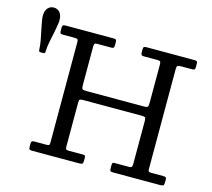

<svg xmlns="http://www.w3.org/2000/svg" viewBox="-115 -972 1226 1111"><g transform="rotate(15 497.5 -416.5)"><path d="M124 -754Q125 -759.5 125 -763.5Q125 -767.5 125 -772Q125 -801.5 111 -817.2Q97 -833 75 -833Q53.5 -833 39.2 -817.2Q25 -801.5 25 -772Q25 -767.5 25.2 -763.5Q25.5 -759.5 26 -754Q31.5 -719 38 -688.8Q44.5 -658.5 49.8 -630.5Q55 -602.5 56 -574.5Q56.5 -568.5 58.5 -565.8Q60.5 -563 67 -563H82Q88.5 -563 91.2 -564.5Q94 -566 94 -572Q95 -600.5 100.2 -628.8Q105.5 -657 112.2 -687.8Q119 -718.5 124 -754ZM352.5 -673.5Q352.5 -687 356 -691Q359.5 -695 372 -695H454Q465.5 -695 469 -698.5Q472.5 -702 472.5 -714V-734Q472.5 -745 467.5 -747.5Q462.5 -750 452.5 -750H167.5Q156.5 -750 152 -746.5Q147.5 -743 147.5 -731V-718Q147.5 -705 150 -700Q152.5 -695 165 -695H238Q249.5 -695 253.5 -691.2Q257.5 -687.5 257.5 -675.5V-72Q257.5 -60 253.2 -57.5Q249 -55 237 -55H168Q155 -55 151.2 -51.2Q147.5 -47.5 147.5 -34V-20Q147.5 -7 151.2 -3.5Q155 0 167.5 0H447.5Q464 0 468.2 -4Q472.5 -8 472.5 -25V-38Q472.5 -49 469.2 -52Q466 -55 456 -55H371.5Q359 -55 355.8 -59.2Q352.5 -63.5 352.5 -75V-339Q352.5 -353.5 356.8 -356.8Q361 -360 376 -360H728Q743 -360 747.8 -356Q752.5 -352 752.5 -336V-80Q752.5 -66 749.2 -60.5Q746 -55 731.5 -55H647Q637 -55 634.8 -51.2Q632.5 -47.5 632.5 -37V-22Q632.5 -8 635.8 -4Q639 0 652.5 0H932.5Q947 0 952.2 -3.2Q957.5 -6.5 957.5 -22V-39Q957.5 -50 952.8 -52.5Q948 -55 938 -55H866Q855 -55 851.2 -58.2Q847.5 -61.5 847.5 -72V-672Q847.5 -688.5 853 -691.8Q858.5 -695 875 -695H938Q949.5 -695 953.5 -698.2Q957.5 -701.5 957.5 -712V-731Q957.5 -744 953.5 -747Q949.5 -750 937.5 -750H652.5Q639.5 -750 636 -746.2Q632.5 -742.5 632.5 -729V-714.5Q632.5 -705 635.8 -700Q639 -695 649.5 -695H731Q747 -695 749.8 -690Q752.5 -685 752.5 -669V-447Q752.5 -427 749 -421Q745.5 -415 726 -415H381Q361 -415 356.8 -420Q352.5 -425 352.5 -444Z"/></g></svg>

Font: Besley
Style: Regular
Weight: 400
Designer: Owen Earl
Foundry: indestructible type*
Version: Version 4.000